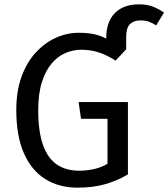

<svg xmlns="http://www.w3.org/2000/svg" viewBox="-20 -852 775 884"><path d="M337 12Q252 12 188.5 -27.5Q125 -67 90 -146.5Q55 -226 55 -345Q55 -432 79 -498.5Q103 -565 144.5 -610Q186 -655 237 -678Q288 -701 342 -701Q389 -701 422.5 -692.5Q456 -684 486 -664Q506 -663 524.5 -651.5Q543 -640 561 -625L512 -573Q475 -597 437 -610Q399 -623 354 -623Q317 -623 281.5 -608Q246 -593 218 -560Q190 -527 173 -474Q156 -421 156 -345Q156 -246 178 -184.5Q200 -123 242 -94.5Q284 -66 344 -66Q379 -66 412.5 -73.5Q446 -81 475 -98V-305H353L342 -382H569V-49Q522 -21 466 -4.5Q410 12 337 12ZM561 -625 469 -665V-676Q469 -751 508.5 -791.5Q548 -832 620 -832Q660 -832 688 -820Q716 -808 735 -794L699 -735Q682 -746 666 -752Q650 -758 625 -758Q596 -758 578.5 -741Q561 -724 561 -684Z"/></svg>

Font: Fira Sans Variable
Style: Regular
Weight: 400
Designer: Carrois Corporate & Edenspiekermann AG
Foundry: Carrois Corporate GbR & Edenspiekermann AG
Version: Version 4.202